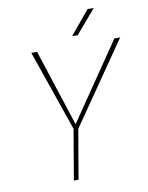

<svg xmlns="http://www.w3.org/2000/svg" viewBox="-96 -958 789 1026"><g transform="rotate(-10 298.5 -445.0)"><path d="M281.7 -294.9 565.4 -710.4H596.7L291.5 -268.1L245.6 0H220.2L266.6 -272.5L114.7 -711.4H146ZM451.7 -890.1 484.9 -889.6 375 -761.2 345.2 -761.7Z"/></g></svg>

Font: TypoPRO Roboto Mono
Style: Italic
Weight: 250
Designer: Google
Version: Version 2.000986; 2015; ttfautohint (v1.3)